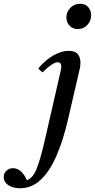

<svg xmlns="http://www.w3.org/2000/svg" viewBox="-194 -749 506 1024"><path d="M-87 255Q-125 255 -149.5 238.5Q-174 222 -174 195Q-174 175 -159.5 161.5Q-145 148 -125 148Q-100 148 -80.5 167Q-61 186 -51 212Q-19 202 1.5 150.5Q22 99 44 3L126 -355Q133 -384 133 -393Q133 -417 114 -417Q100 -417 77.5 -401.5Q55 -386 33 -363Q26 -368 20.5 -373Q15 -378 10 -384Q50 -431 92.5 -454.5Q135 -478 172 -478Q206 -478 220.5 -460.5Q235 -443 235 -416Q235 -410 234 -398.5Q233 -387 230 -376L168 -109Q143 -1 107.5 81Q72 163 24 209Q-24 255 -87 255ZM221 -594Q194 -594 177 -612Q160 -630 160 -656Q160 -686 181.5 -707.5Q203 -729 233 -729Q260 -729 276 -711.5Q292 -694 292 -668Q292 -638 272 -616Q252 -594 221 -594Z"/></svg>

Font: Tiro Devanagari Hindi
Style: Italic
Weight: 400
Italic angle: -11°
Designer: Devanagari: John Hudson & Fiona Ross, assisted by Paul Hanslow. Latin: John Hudson with Paul Hanslow, assisted by Kaja S
Foundry: Tiro Typeworks Ltd.
Version: Version 1.52